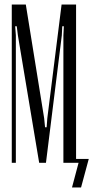

<svg xmlns="http://www.w3.org/2000/svg" viewBox="-20 -719 412 848"><path d="M316 0H260V-563L262 -603H255L253 -563L183 0H153L59 -563L54 -603H47L50 -563V0H32V-699H94L175 -197L179 -157H186L189 -197L252 -699H316ZM298 109 327 0H309V-17H372L338 109Z"/></svg>

Font: Moniqa Cond Heading
Style: Regular
Weight: 400
Width: 3
Designer: Rajesh Rajput
Foundry: Rajesh Rajput
Version: Version 1.000